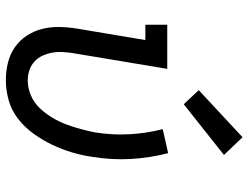

<svg xmlns="http://www.w3.org/2000/svg" viewBox="-114 -706 829 640"><g transform="rotate(90 300.0 -386.5)"><path d="M248 8Q218 8 189.5 1Q161 -6 138 -22Q115 -38 99.5 -61.5Q84 -85 77 -112.5Q70 -140 70.5 -170Q71 -200 76 -230L114 -457H63V-530H210L158 -218Q155 -200 154 -182Q153 -164 156 -147Q159 -130 166 -114.5Q173 -99 185.5 -87.5Q198 -76 214.5 -70.5Q231 -65 249 -65Q274 -65 298.5 -75.5Q323 -86 341 -105Q359 -124 372.5 -146.5Q386 -169 395 -193Q404 -217 410.5 -241Q417 -265 422 -290Q431 -347 428 -403.5Q425 -460 411 -515L491 -533Q507 -471 510.5 -407.5Q514 -344 503 -278Q498 -244 488 -211Q478 -178 463 -146.5Q448 -115 427 -85.5Q406 -56 377.5 -33.5Q349 -11 315 -1.5Q281 8 248 8ZM328 -585 281 -635 438 -781 497 -719Z"/></g></svg>

Font: Iosevka Slab Extended Oblique
Style: Regular
Weight: 400
Width: 7
Italic angle: -9°
Monospace: yes
Designer: Belleve Invis
Foundry: Belleve Invis
Version: Version 11.1.0; ttfautohint (v1.8.3)